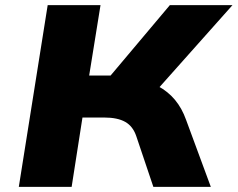

<svg xmlns="http://www.w3.org/2000/svg" viewBox="-20 -725 922 745"><path d="M53 0 165 -705H370L326 -432H431L389 -408L639 -705H882L582 -368L497 -423Q552 -413 592 -391.5Q632 -370 659 -337.5Q686 -305 702 -260L798 0H575L509 -196Q496 -235 466 -252Q436 -269 384 -269H300L258 0Z"/></svg>

Font: Nunito Sans 7pt SemiExpanded Black
Style: Italic
Weight: 900
Width: 6
Italic angle: -9°
Designer: Vernon Adams
Foundry: Vernon Adams
Version: Version 3.101;gftools[0.9.27]